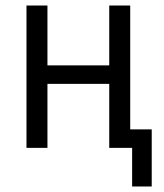

<svg xmlns="http://www.w3.org/2000/svg" viewBox="-20 -536 593 696"><path d="M459 140V0H376V-232H152V0H76V-516H152V-299H376V-516H452V-67H530V140Z"/></svg>

Font: IBM Plex Sans Condensed
Style: Regular
Weight: 400
Width: 3
Designer: Mike Abbink, Paul van der Laan, Pieter van Rosmalen
Foundry: Bold Monday
Version: Version 3.201